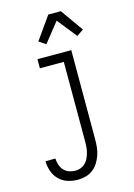

<svg xmlns="http://www.w3.org/2000/svg" viewBox="-143 -829 785 1124"><g transform="rotate(-15 250.0 -266.5)"><path d="M185 223Q154 223 124 213.5Q94 204 72 182Q50 160 39.5 130Q29 100 29 69H89Q90 89 96 107.5Q102 126 115 140.5Q128 155 147 161.5Q166 168 185 168Q202 168 217.5 162Q233 156 245 144Q257 132 264 117Q271 102 275.5 86Q280 70 281.5 53.5Q283 37 283 20V-465H138V-520H343V20Q343 44 340.5 68.5Q338 93 330 116Q322 139 309 159.5Q296 180 276.5 195Q257 210 233.5 216.5Q210 223 185 223ZM211 -591 170 -619 267 -756H343L440 -619L399 -591L305 -709Z"/></g></svg>

Font: Iosevka Fixed Light
Style: Regular
Weight: 300
Monospace: yes
Designer: Belleve Invis
Foundry: Belleve Invis
Version: Version 32.3.0